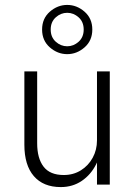

<svg xmlns="http://www.w3.org/2000/svg" viewBox="-20 -750 545 780"><path d="M374 0H426V-460H374ZM131 -168V-460H79V-162Q79 -79 117.5 -34.5Q156 10 227 10Q275 10 312 -15Q349 -40 370.5 -82.5Q392 -125 392 -180H374Q374 -141 356.5 -109Q339 -77 308.5 -58Q278 -39 239 -39Q183 -39 157 -73Q131 -107 131 -168ZM151 -630Q151 -585 182.5 -557.5Q214 -530 253 -530Q292 -530 323.5 -557.5Q355 -585 355 -630Q355 -675 323.5 -702.5Q292 -730 253 -730Q214 -730 182.5 -702.5Q151 -675 151 -630ZM186 -630Q186 -661 206.5 -679.5Q227 -698 253 -698Q279 -698 299.5 -679.5Q320 -661 320 -630Q320 -599 299.5 -580.5Q279 -562 253 -562Q227 -562 206.5 -580.5Q186 -599 186 -630Z"/></svg>

Font: Jost Light
Style: Regular
Weight: 300
Version: Version 3.710